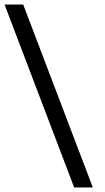

<svg xmlns="http://www.w3.org/2000/svg" viewBox="-96 -772 460 844"><path d="M-76 -752H6L312 52H230Z"/></svg>

Font: Pathway Extreme 8pt Thin 12pt SemiBold
Style: Italic
Weight: 600
Italic angle: -8°
Version: Version 1.001;gftools[0.9.26]